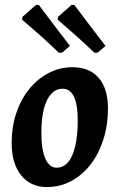

<svg xmlns="http://www.w3.org/2000/svg" viewBox="-20 -745 482 777"><path d="M169.4 12Q104.2 12 65.7 -35.4Q27.2 -82.9 27.2 -166.4Q27.2 -231.1 45.7 -286.7Q64.1 -342.2 97.7 -383.9Q131.3 -425.6 176.4 -449.3Q221.4 -473 273.6 -473Q341.9 -473 379.4 -429.7Q416.9 -386.5 416.9 -306Q416.9 -238.6 398.4 -180.8Q380 -122.9 346.7 -79.6Q313.4 -36.4 268 -12.2Q222.7 12 169.4 12ZM209 -66.4Q235.7 -66.4 254.9 -88.1Q274.2 -109.8 284.4 -153.2Q294.6 -196.6 294.6 -259.5Q294.6 -321.6 279.2 -353.8Q263.8 -386 233 -386Q206.8 -386 187.3 -365.1Q167.9 -344.2 157.6 -304.6Q147.4 -265 147.4 -207.9Q147.4 -139.2 163.6 -102.8Q179.8 -66.4 209 -66.4ZM362.4 -531.3Q325.7 -566.5 291.5 -597Q257.4 -627.4 235.5 -646.2Q213.7 -664.9 213.7 -664.9L214 -676.2L269.9 -725.4L281.2 -724.8Q281.2 -724.8 300 -699.7Q318.8 -674.7 347.6 -636.5Q376.5 -598.4 406.8 -559.4L375.9 -532.4ZM218.6 -531.3Q181.9 -566.5 147.8 -597Q113.6 -627.4 91.8 -646.2Q70 -664.9 70 -664.9L70.2 -676.2L126.2 -725.4L137.4 -724.8Q137.4 -724.8 156.2 -699.7Q175 -674.7 203.9 -636.5Q232.7 -598.4 263 -559.4L232.2 -532.4Z"/></svg>

Font: Alegreya
Style: Italic
Weight: 400
Italic angle: -7°
Designer: Juan Pablo del Peral
Foundry: Huerta Tipografica
Version: Version 2.009